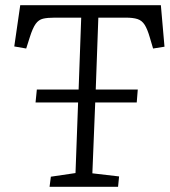

<svg xmlns="http://www.w3.org/2000/svg" viewBox="-20 -720 654 740"><path d="M171 0 176 -39 271 -53 281 -325H117L122 -375H283L293 -652H191Q163 -652 146 -648Q129 -644 117.5 -628Q106 -612 95 -577L81 -533L35 -541L58 -700H600L614 -540L570 -533L557 -577Q548 -608 537.5 -624.5Q527 -641 510 -646.5Q493 -652 465 -652H359L349 -375H511L507 -325H347L336 -52L439 -40L435 0Z"/></svg>

Font: Literata 12pt Light
Style: Italic
Weight: 300
Italic angle: -2°
Designer: Latin by Veronika Burian and Jose Scaglione. Greek by Irene Vlachou. Cyrillic by Vera Evstafieva
Foundry: TypeTogether
Version: Version 3.002